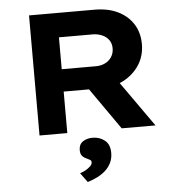

<svg xmlns="http://www.w3.org/2000/svg" viewBox="-63 -760 1056 1115"><g transform="rotate(-5 465.0 -203.0)"><path d="M147.7 0V-700H528.5Q608.3 -700 665.6 -671.9Q723 -643.7 754.5 -593.9Q786.1 -544 786.1 -476.7Q786.1 -408.9 752 -356.1Q717.8 -303.4 659.6 -272.6Q601.4 -241.8 528.9 -241.8H309.6V0ZM626.5 0 405.5 -316 582.7 -341 823.7 0.4ZM309.6 -372.2H510.5Q539.2 -372.2 563.2 -384.1Q587.2 -396 600.9 -417.8Q614.7 -439.5 614.7 -467.5Q614.7 -495.5 600.5 -515.8Q586.3 -536.1 560.9 -547.1Q535.5 -558.1 505.4 -558.1H309.6ZM403.3 293.5 363.2 238.9Q377.2 234.7 393.8 226Q410.4 217.2 423 205.3Q435.6 193.4 435.6 181.2Q435.6 172 428.9 167.6Q422.3 163.3 411 158Q392.7 150.4 382.7 138.6Q372.8 126.8 372.8 104.9Q372.8 72.1 395.9 56Q419 39.8 453.3 39.8Q493.8 39.8 523.7 63.4Q553.7 87 553.7 136.9Q553.7 167.8 541.8 193.3Q529.8 218.7 508.6 238Q487.4 257.3 460.1 271Q432.9 284.7 403.3 293.5Z"/></g></svg>

Font: Lexend Peta
Style: Regular
Weight: 400
Designer: Bonnie Shaver-Troup, Thomas Jockin
Foundry: Lexend
Version: Version 1.007